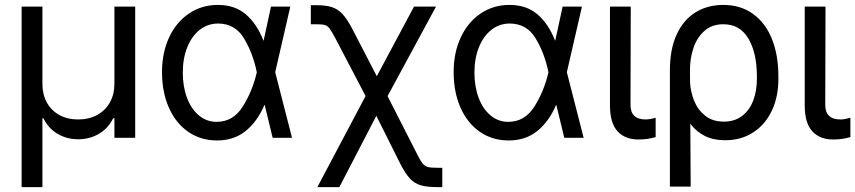

<svg xmlns="http://www.w3.org/2000/svg" viewBox="-20 -557 3457 776"><path d="M67.4 -530.3H151.4V-217.8Q151.4 -175.3 169.4 -142.6Q187.5 -109.9 220.2 -92Q252.9 -74.2 295.9 -74.2Q339.4 -74.2 372.6 -92.3Q405.8 -110.4 424.1 -143.1Q442.4 -175.8 442.4 -217.8V-530.3H526.4V0H442.4V-79.1H437.5Q417 -37.6 379.4 -15.9Q341.8 5.9 295.9 5.9Q250.5 5.9 213.1 -15.9Q175.8 -37.6 155.3 -79.1H151.4V199.2H67.4Z M634.8 -265.6Q634.8 -344.2 663.6 -406Q692.4 -467.8 743.9 -502.4Q795.4 -537.1 860.4 -537.1Q929.2 -537.1 973.6 -499Q1018.1 -460.9 1044.9 -392.6H1045.4L1075.2 -530.3H1153.3L1092.3 -265.1L1160.2 0H1082L1049.8 -132.8H1048.8Q1020.5 -66.4 973.1 -27.8Q925.8 10.7 857.4 10.7Q791 10.7 740.5 -24.4Q689.9 -59.6 662.4 -122.3Q634.8 -185.1 634.8 -265.6ZM855.5 -64.5Q922.4 -64.5 961.4 -126.7Q1000.5 -189 1017.6 -263.7L1018.1 -265.1L1017.6 -266.6Q1002.4 -341.3 966.3 -401.6Q930.2 -461.9 861.3 -461.9Q820.3 -461.9 787.8 -436.8Q755.4 -411.6 737.1 -366.5Q718.8 -321.3 718.8 -263.7Q718.8 -207 735.8 -161.6Q752.9 -116.2 784.2 -90.3Q815.4 -64.5 855.5 -64.5Z M1457.5 -168.9 1335.9 -401.4Q1319.8 -431.6 1311.8 -442.1Q1303.7 -452.6 1293.2 -455.8Q1282.7 -459 1256.8 -459H1236.3V-536.1H1256.8Q1297.4 -536.1 1321.8 -528.1Q1346.2 -520 1365 -499.5Q1383.8 -479 1405.3 -437.5L1502.9 -249L1653.3 -530.3H1742.2L1546.4 -168.5L1668 70.3Q1680.2 94.7 1689.2 105Q1698.2 115.2 1710 118.2Q1721.7 121.1 1747.1 121.1H1767.6V199.2H1747.1Q1705.6 199.2 1680.7 191.9Q1655.8 184.6 1637.2 165Q1618.7 145.5 1598.6 106.4L1501 -88.9L1351.6 199.2H1262.7Z M1813.5 -265.6Q1813.5 -344.2 1842.3 -406Q1871.1 -467.8 1922.6 -502.4Q1974.1 -537.1 2039.1 -537.1Q2107.9 -537.1 2152.3 -499Q2196.8 -460.9 2223.6 -392.6H2224.1L2253.9 -530.3H2332L2271 -265.1L2338.9 0H2260.7L2228.5 -132.8H2227.5Q2199.2 -66.4 2151.9 -27.8Q2104.5 10.7 2036.1 10.7Q1969.7 10.7 1919.2 -24.4Q1868.7 -59.6 1841.1 -122.3Q1813.5 -185.1 1813.5 -265.6ZM2034.2 -64.5Q2101.1 -64.5 2140.1 -126.7Q2179.2 -189 2196.3 -263.7L2196.8 -265.1L2196.3 -266.6Q2181.2 -341.3 2145 -401.6Q2108.9 -461.9 2040 -461.9Q1999 -461.9 1966.6 -436.8Q1934.1 -411.6 1915.8 -366.5Q1897.5 -321.3 1897.5 -263.7Q1897.5 -207 1914.6 -161.6Q1931.6 -116.2 1962.9 -90.3Q1994.1 -64.5 2034.2 -64.5Z M2529.3 -530.3 2528.3 -132.8Q2528.3 -74.2 2589.8 -74.2Q2606 -74.2 2629.9 -81.1V-2.9Q2613.8 1.5 2597.7 4.2Q2581.5 6.8 2559.6 6.8Q2506.8 6.8 2476.1 -26.1Q2445.3 -59.1 2445.3 -131.8V-530.3Z M2903.3 -537.1Q2972.7 -537.1 3022.9 -501.2Q3073.2 -465.3 3099.6 -400.1Q3126 -335 3126 -248V-238.3Q3126 -166 3099.6 -109.9Q3073.2 -53.7 3024.4 -22Q2975.6 9.8 2910.2 9.8Q2863.8 9.8 2829.6 -7.1Q2795.4 -23.9 2770 -56.6L2771.5 197.3H2687.5V-272.5Q2687.5 -358.9 2715.3 -418.5Q2743.2 -478 2791.7 -507.6Q2840.3 -537.1 2903.3 -537.1ZM2769 -223.1Q2771 -186 2785.4 -149.9Q2799.8 -113.8 2829.8 -89.6Q2859.9 -65.4 2905.3 -65.4Q2949.2 -65.4 2979.5 -88.6Q3009.8 -111.8 3024.4 -151.1Q3039.1 -190.4 3039.1 -238.3V-248Q3039.1 -342.8 3004.9 -400.9Q2970.7 -459 2903.3 -459Q2857.4 -459 2827.1 -432.1Q2796.9 -405.3 2782.7 -363Q2768.6 -320.8 2768.6 -273.4Z M3316.4 -530.3 3315.4 -132.8Q3315.4 -74.2 3377 -74.2Q3393.1 -74.2 3417 -81.1V-2.9Q3400.9 1.5 3384.8 4.2Q3368.7 6.8 3346.7 6.8Q3293.9 6.8 3263.2 -26.1Q3232.4 -59.1 3232.4 -131.8V-530.3Z"/></svg>

Font: WEMIX Pretendard
Style: Regular
Weight: 400
Designer: Base glyphs from Inter by Rasmus Andersson; Hangeul glyphs from Noto Sans CJK(Source Han Sans) by Jang Soo-young and Kan
Foundry: Kil Hyung-jin
Version: Version 1.000